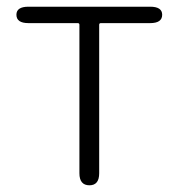

<svg xmlns="http://www.w3.org/2000/svg" viewBox="-20 -553 533 573"><path d="M247 0Q217 0 217 -36V-479Q217 -484 212 -484H65Q29 -484 29 -509Q29 -533 65 -533H428Q464 -533 464 -509Q464 -484 428 -484H281Q276 -484 276 -479V-36Q276 0 247 0Z"/></svg>

Font: Resource Han Rounded KR Light
Style: Regular
Weight: 300
Designer: Cyano Hao (round all glyphs); Ryoko NISHIZUKA 西塚涼子 (kana, bopomofo & ideographs); Paul D. Hunt (Latin, Greek & Cyrillic)
Foundry: Cyano Hao
Version: 0.990